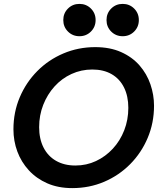

<svg xmlns="http://www.w3.org/2000/svg" viewBox="-20 -954 824 986"><path d="M351 12Q279 12 223 -12.5Q167 -37 128 -79.5Q89 -122 69 -176Q49 -230 49 -290Q49 -378 81.5 -454.5Q114 -531 171.5 -589Q229 -647 305.5 -679.5Q382 -712 469 -712Q545 -712 602 -686.5Q659 -661 696.5 -618Q734 -575 752.5 -521Q771 -467 771 -411Q771 -323 738.5 -246Q706 -169 648.5 -111Q591 -53 515 -20.5Q439 12 351 12ZM367 -104Q424 -104 473 -127Q522 -150 559.5 -190.5Q597 -231 618 -285Q639 -339 639 -400Q639 -460 617 -504.5Q595 -549 553.5 -573Q512 -597 454 -597Q397 -597 347 -574Q297 -551 260 -510Q223 -469 202 -415.5Q181 -362 181 -301Q181 -241 203.5 -196.5Q226 -152 268 -128Q310 -104 367 -104ZM610 -768Q575 -768 551 -792Q527 -816 527 -851Q527 -886 551 -910Q575 -934 610 -934Q645 -934 669 -910Q693 -886 693 -851Q693 -816 669 -792Q645 -768 610 -768ZM388 -768Q353 -768 329 -792Q305 -816 305 -851Q305 -886 329 -910Q353 -934 388 -934Q423 -934 447 -910Q471 -886 471 -851Q471 -816 447 -792Q423 -768 388 -768Z"/></svg>

Font: Rethink Sans
Style: Bold Italic
Weight: 700
Italic angle: -10°
Designer: The Rethink Sans project authors (Hans Thiessen). DM Sans designed by Colophon Foundry.
Foundry: Rethink Communications LLC
Version: Version 1.001